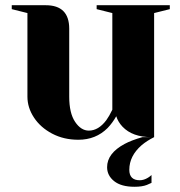

<svg xmlns="http://www.w3.org/2000/svg" viewBox="-20 -520 690 735"><path d="M630 -500V-485L570 -470V5Q542 19 522 36Q475 77 475 130Q475 170 515 170Q531 170 547 160Q555 155 560 150V180Q558 181 542 188Q524 195 495 195Q444 195 417 173.5Q390 152 390 120Q390 67 457 31Q483 17 525 5H560Q487 5 449 -35Q432 -53 425 -75Q411 -50 392 -30Q347 15 280 15Q224 15 179.5 -8.5Q135 -32 110 -70Q85 -108 85 -150V-470L25 -485V-500H155Q245 -500 245 -410V-150Q245 -87 267.5 -53.5Q290 -20 320 -20Q357 -20 387 -60Q398 -75 410 -100V-470L350 -485V-500Z"/></svg>

Font: Yeseva One
Style: Regular
Weight: 400
Designer: Jovanny Lemonad
Foundry: Jovanny Lemonad
Version: Version 2.000